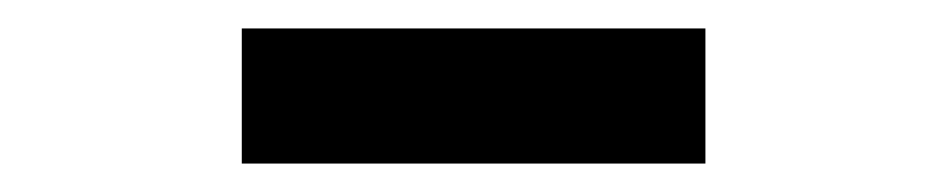

<svg xmlns="http://www.w3.org/2000/svg" viewBox="-20 -789 666 135"><path d="M150 -674H476V-769H150Z"/></svg>

Font: Noto Sans CJK TC
Style: Bold
Weight: 700
Designer: Ryoko NISHIZUKA 西塚涼子 (kana, bopomofo & ideographs); Paul D. Hunt (Latin, Greek & Cyrillic); Sandoll Communications 산돌커뮤니
Foundry: Adobe
Version: Version 2.004;hotconv 1.0.118;makeotfexe 2.5.65603